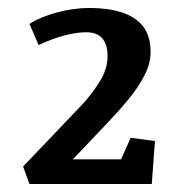

<svg xmlns="http://www.w3.org/2000/svg" viewBox="-20 -739 453 482"><path d="M54 -277 38 -321 183 -473Q208 -499 229 -532Q250 -565 250 -598Q250 -627 237 -642.5Q224 -658 196 -658Q173 -658 143.5 -650.5Q114 -643 77 -626L54 -679Q80 -696 122 -707.5Q164 -719 205 -719Q251 -719 285.5 -708Q320 -697 339 -673Q358 -649 358 -608Q358 -579 342 -548.5Q326 -518 302 -489Q278 -460 254 -435L163 -339H284L308 -393L369 -385L361 -277Z"/></svg>

Font: Manuale
Style: Bold
Weight: 700
Version: Version 1.002